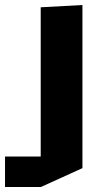

<svg xmlns="http://www.w3.org/2000/svg" viewBox="-117 -540 371 764"><path d="M-97 204V83H45V-511L210 -520H211V129L46 204Z"/></svg>

Font: Foldit Thin
Style: Bold
Weight: 700
Version: Version 1.003